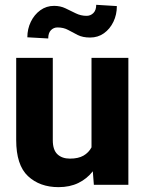

<svg xmlns="http://www.w3.org/2000/svg" viewBox="-20 -769 602 799"><path d="M370.6 0 366.2 -56.2Q341.8 -24.9 306.2 -7.6Q270.5 9.8 223.6 9.8Q145.5 9.8 96.4 -36.1Q47.4 -82 47.4 -186.5V-528.3H199.7V-185.5Q199.7 -145 219 -127Q238.3 -108.9 271 -108.9Q305.7 -108.9 327.4 -121.3Q349.1 -133.8 360.8 -155.8V-528.3H514.2V0ZM380.4 -749 466.3 -743.7Q466.3 -708 451.9 -678.2Q437.5 -648.4 412.6 -630.6Q387.7 -612.8 355 -612.8Q324.2 -612.8 303.5 -623.3Q282.7 -633.8 263.7 -644.3Q244.6 -654.8 219.2 -654.8Q203.1 -654.8 191.9 -643.3Q180.7 -631.8 180.7 -608.9L93.8 -613.8Q93.8 -648.4 108.2 -678.2Q122.6 -708 147.7 -726.3Q172.9 -744.6 205.1 -744.6Q231 -744.6 252.4 -734.4Q273.9 -724.1 295.2 -713.6Q316.4 -703.1 340.3 -703.1Q356.9 -703.1 368.7 -714.8Q380.4 -726.6 380.4 -749Z"/></svg>

Font: Vazirmatn RD FD ExtraBold
Style: Regular
Weight: 800
Designer: Saber Rastikerdar
Foundry: Saber Rastikerdar
Version: Version 33.003